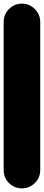

<svg xmlns="http://www.w3.org/2000/svg" viewBox="-20 -1030 240 1050"><path d="M0 -100H200V-910H0ZM100 -200Q58 -200 29 -170.5Q0 -141 0 -100Q0 -58 29 -29Q58 0 100 0Q141 0 170.5 -29Q200 -58 200 -100Q200 -141 170.5 -170.5Q141 -200 100 -200ZM100 -1010Q58 -1010 29 -980.5Q0 -951 0 -910Q0 -868 29 -839Q58 -810 100 -810Q141 -810 170.5 -839Q200 -868 200 -910Q200 -951 170.5 -980.5Q141 -1010 100 -1010Z"/></svg>

Font: Wavefont Black
Style: Regular
Weight: 900
Version: Version 3.004;gftools[0.9.33]